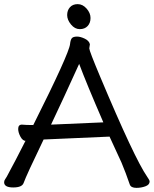

<svg xmlns="http://www.w3.org/2000/svg" viewBox="-27 -894 744 929"><path d="M220 -291 473 -302Q391 -491 356 -585Q278 -413 220 -291ZM633 15Q607 15 601 -1Q582 -57 561 -107L503 -233L184 -219Q101 -47 87 -8Q79 13 37 13Q-7 13 -7 -12Q-7 -20 -2.5 -26Q2 -32 6 -39.5Q10 -47 19.5 -65Q29 -83 48.5 -119.5Q68 -156 96 -212H99Q83 -212 72 -232.5Q61 -253 61 -270Q61 -291 79 -291Q98 -289 134 -289Q307 -634 312 -681Q314 -701 320.5 -709Q327 -717 346 -717Q362 -717 383 -707Q404 -697 408 -680L405 -660Q405 -648 458 -522Q624 -127 685 -39Q697 -22 697 -16Q697 0 676.5 7.5Q656 15 633 15ZM397 -768Q383 -753 359 -753Q335 -753 316.5 -775.5Q298 -798 298 -821Q298 -844 311.5 -859Q325 -874 349 -874Q373 -874 392 -852.5Q411 -831 411 -807Q411 -783 397 -768Z"/></svg>

Font: LXGW WenKai Lite
Style: Bold
Weight: 700
Designer: LXGW / Fontworks Inc.
Foundry: LXGW / Fontworks Inc.
Version: Version 1.330;April 28, 2024